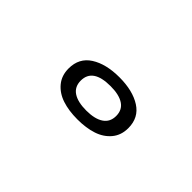

<svg xmlns="http://www.w3.org/2000/svg" viewBox="4 -996 843 843"><g transform="rotate(45 425.0 -575.0)"><path d="M255 -575.5Q255 -640.5 306.2 -673.2Q357.5 -706 440.5 -706Q523.5 -706 574.8 -673.2Q626 -640.5 626 -575.5Q626 -531.5 601 -501.5Q576 -471.5 535.2 -458Q494.5 -444.5 440.5 -444.5Q386.5 -444.5 345.8 -458Q305 -471.5 280 -501.5Q255 -531.5 255 -575.5ZM550.5 -575.5Q550.5 -613.5 522 -632.2Q493.5 -651 440.5 -651Q330.5 -651 330.5 -575.5Q330.5 -537.5 359 -518.5Q387.5 -499.5 440.5 -499.5Q493.5 -499.5 522 -518.8Q550.5 -538 550.5 -575.5Z"/></g></svg>

Font: League Mono Wide Medium
Style: Regular
Weight: 500
Width: 8
Designer: Tyler Finck
Foundry: The League of Moveable Type / Tyler Finck
Version: Version 2.210